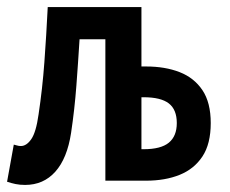

<svg xmlns="http://www.w3.org/2000/svg" viewBox="-30 -511 650 543"><path d="M41 12Q26 12 14 9.5Q2 7 -10 3L9 -102Q14 -101 18.5 -99.5Q23 -98 29 -98Q45 -98 58.5 -117.5Q72 -137 79 -187Q90 -260 95.5 -335Q101 -410 105 -491H370V0H268V-400H195Q191 -335 186 -268.5Q181 -202 171 -135Q160 -63 126.5 -25.5Q93 12 41 12ZM268 0V-491H370V-323H383Q437 -323 478 -307Q519 -291 542.5 -256Q566 -221 566 -163Q566 -104 542.5 -68.5Q519 -33 478 -16.5Q437 0 383 0ZM370 -89H376Q425 -89 447.5 -107.5Q470 -126 470 -163Q470 -201 447.5 -218.5Q425 -236 376 -236H370Z"/></svg>

Font: Source Code Pro SemiBold
Style: Regular
Weight: 600
Monospace: yes
Designer: Paul D. Hunt, Teo Tuominen
Foundry: Adobe Systems Incorporated
Version: Version 1.018;hotconv 1.0.116;makeotfexe 2.5.65601